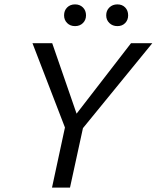

<svg xmlns="http://www.w3.org/2000/svg" viewBox="-20 -855 714 875"><path d="M272 -785Q272 -807 286 -821Q300 -835 322 -835Q344 -835 358 -821Q372 -807 372 -785Q372 -764 358 -750Q344 -736 322 -736Q300 -736 286 -750Q272 -764 272 -785ZM464 -785Q464 -807 478.5 -821Q493 -835 515 -835Q537 -835 550.5 -821Q564 -807 564 -785Q564 -764 550.5 -750Q537 -736 515 -736Q493 -736 478.5 -750Q464 -764 464 -785ZM674 -658 358 -271 299 0H217L276 -274L128 -658H218L329 -337L577 -658Z"/></svg>

Font: EauTestInfant Medium
Style: Italic
Weight: 500
Italic angle: -12°
Designer: Christian Thalmann (Catharsis Fonts)
Version: Version 0.001;PS 000.001;hotconv 1.0.88;makeotf.lib2.5.64775